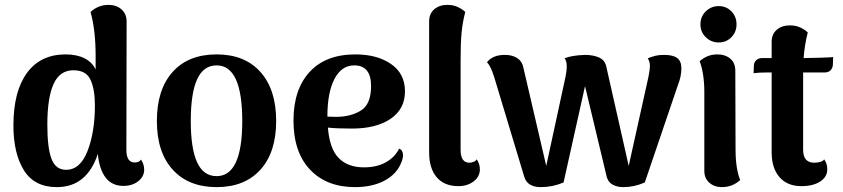

<svg xmlns="http://www.w3.org/2000/svg" viewBox="-20 -753 3456 787"><path d="M571 -58Q571 -29 546.5 -10Q522 9 486 9Q439 9 413 -25Q387 -59 381 -122Q336 14 213 14Q121 14 78 -55Q35 -124 35 -239Q35 -378 90.5 -454Q146 -530 249 -530Q295 -530 326.5 -514Q358 -498 372 -468V-522Q372 -631 351 -704Q383 -733 425 -733Q457 -733 478 -714.5Q499 -696 499 -665L498 -139Q498 -87 532 -87Q551 -87 558 -99Q571 -79 571 -58ZM369 -321Q369 -387 351 -426Q333 -465 281 -465Q225 -465 199.5 -408.5Q174 -352 174 -242Q174 -147 191 -102Q208 -57 251 -57Q309 -57 339 -134.5Q369 -212 369 -321Z M623 -257Q623 -386 687.5 -458Q752 -530 868 -530Q983 -530 1047.5 -458Q1112 -386 1112 -257Q1112 -129 1047.5 -57.5Q983 14 868 14Q753 14 688 -57.5Q623 -129 623 -257ZM973 -257Q973 -485 868 -485Q814 -485 788 -428Q762 -371 762 -257Q762 -144 788 -87.5Q814 -31 868 -31Q973 -31 973 -257Z M1632 -117Q1632 -104 1625 -87Q1606 -39 1556 -12.5Q1506 14 1435 14Q1319 14 1251 -57.5Q1183 -129 1183 -259Q1183 -386 1249 -458Q1315 -530 1437 -530Q1526 -530 1583 -490.5Q1640 -451 1640 -379Q1640 -306 1581 -266Q1522 -226 1423 -226Q1359 -226 1324 -230Q1331 -143 1368.5 -105Q1406 -67 1472 -67Q1525 -67 1562 -88Q1599 -109 1616 -144Q1632 -137 1632 -117ZM1322 -276V-275L1356 -274Q1418 -274 1459.5 -300Q1501 -326 1501 -400Q1501 -485 1432 -485Q1380 -485 1351 -429.5Q1322 -374 1322 -276Z M1739 -128V-665Q1739 -697 1760 -715Q1781 -733 1814 -733Q1838 -733 1857 -724Q1876 -715 1887 -704Q1876 -661 1872 -619Q1868 -577 1868 -509V-139Q1868 -86 1904 -86Q1912 -86 1921 -89.5Q1930 -93 1934 -100Q1947 -81 1947 -59Q1947 -29 1921.5 -9.5Q1896 10 1859 10Q1801 10 1770 -26.5Q1739 -63 1739 -128Z M2129 -28 2006 -436Q1999 -458 1992.5 -472.5Q1986 -487 1976 -498Q2000 -528 2049 -528Q2080 -528 2100 -515Q2120 -502 2125 -477L2219 -73L2298 -438Q2303 -461 2303 -482Q2303 -504 2294 -514Q2322 -526 2378 -528Q2411 -528 2435 -517.5Q2459 -507 2465 -481L2557 -73L2638 -438Q2644 -468 2644 -482Q2644 -501 2635 -514Q2653 -521 2667 -524.5Q2681 -528 2702 -528Q2739 -528 2756 -515Q2773 -502 2773 -473Q2773 -440 2759 -405L2623 -5Q2579 14 2535 14Q2510 14 2491.5 4Q2473 -6 2467 -28L2378 -400L2290 -5Q2245 14 2197 14Q2142 14 2129 -28Z M2851 -653Q2851 -685 2873 -706.5Q2895 -728 2926 -728Q2957 -728 2978 -706.5Q2999 -685 2999 -653Q2999 -622 2978 -600.5Q2957 -579 2926 -579Q2895 -579 2873 -600.5Q2851 -622 2851 -653ZM3014 -15Q2982 14 2939 14Q2908 14 2887.5 -4Q2867 -22 2867 -53V-375Q2867 -451 2848 -502Q2879 -530 2920 -530Q2953 -530 2973.5 -512.5Q2994 -495 2994 -463L2995 -141Q2995 -62 3014 -15Z M3395 -519 3394 -488Q3393 -473 3384 -464.5Q3375 -456 3361 -456H3272V-426V-139Q3272 -86 3318 -86Q3330 -86 3342.5 -89.5Q3355 -93 3358 -100Q3371 -83 3371 -59Q3371 -28 3342 -9Q3313 10 3265 10Q3207 10 3175 -27Q3143 -64 3143 -128V-456H3129Q3088 -456 3069 -453L3070 -484Q3071 -499 3080.5 -507Q3090 -515 3104 -515H3143V-582Q3143 -613 3164 -631Q3185 -649 3218 -649Q3242 -649 3261 -640Q3280 -631 3291 -620Q3278 -569 3274 -515H3277Q3298 -515 3343.5 -516.5Q3389 -518 3395 -519Z"/></svg>

Font: Arima Madurai Black
Style: Regular
Weight: 900
Designer: Joana Correia and Natanael Gama
Foundry: NDISCOVER
Version: Version 1.020